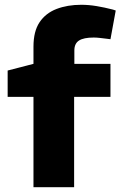

<svg xmlns="http://www.w3.org/2000/svg" viewBox="-20 -783 506 803"><path d="M120 0V-378H12V-488L120 -516V-588Q120 -652 145.5 -690Q171 -728 216.5 -745.5Q262 -763 320 -763Q351 -763 384 -757.5Q417 -752 452 -743L464 -739L442 -619L426 -621Q410 -623 396.5 -624.5Q383 -626 372 -626Q330 -626 310.5 -613.5Q291 -601 291 -572V-516H442V-378H290V0Z"/></svg>

Font: REM Medium
Style: Bold
Weight: 700
Version: Version 1.005;gftools[0.9.28]